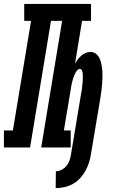

<svg xmlns="http://www.w3.org/2000/svg" viewBox="-68 -755 588 983"><path d="M217 208 218 122Q233 122 248 114Q263 106 273.5 92.5Q284 79 289 63.5Q294 48 296 32L346 -268Q347 -275 348.5 -282Q350 -289 351 -296.5Q352 -304 352.5 -311Q353 -318 354 -325Q355 -332 355.5 -339.5Q356 -347 356 -354Q356 -361 356 -368Q356 -375 355 -382Q354 -389 351 -395.5Q348 -402 340 -402Q333 -402 327.5 -395.5Q322 -389 318.5 -382.5Q315 -376 312 -368.5Q309 -361 306.5 -354Q304 -347 302.5 -339.5Q301 -332 299 -325Q297 -318 296 -310.5Q295 -303 294 -296L259 -87H294V0H143L250 -648H193L86 0H-48V-87H-2L91 -648H56V-735H398V-648H352L316 -428Q322 -440 330 -450.5Q338 -461 348 -470Q358 -479 370.5 -484Q383 -489 395 -489Q413 -489 425 -478.5Q437 -468 443 -453.5Q449 -439 452 -422.5Q455 -406 456 -389.5Q457 -373 456.5 -356Q456 -339 454.5 -322Q453 -305 451 -288Q449 -271 446 -254L398 32Q395 54 388 76Q381 98 370 118.5Q359 139 342.5 157Q326 175 305.5 186.5Q285 198 262 203Q239 208 217 208Z"/></svg>

Font: Iosevka Curly Slab
Style: Bold Italic
Weight: 700
Italic angle: -9°
Monospace: yes
Designer: Belleve Invis
Foundry: Belleve Invis
Version: Version 22.1.2; ttfautohint (v1.8.4)